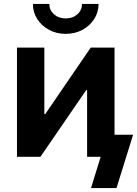

<svg xmlns="http://www.w3.org/2000/svg" viewBox="-20 -784 686 960"><path d="M552.7 0H415.5V-333.5H411.1L182.1 0H64.9V-545.9H201.7V-213.4H206.1L433.6 -545.9H552.7ZM308.6 -614.7Q262.2 -614.7 225.1 -634.8Q188 -654.8 166.3 -688.7Q144.5 -722.7 144.5 -764.2H226.6Q226.6 -733.4 250 -712.6Q273.4 -691.9 308.6 -691.9Q343.8 -691.9 366.9 -712.6Q390.1 -733.4 390.1 -764.2H472.7Q472.7 -722.7 450.9 -688.7Q429.2 -654.8 392.1 -634.8Q355 -614.7 308.6 -614.7ZM435.1 156.2 483.4 0H444.8V-110.4H645.5L562.5 156.2Z"/></svg>

Font: Inter
Style: 650
Weight: 650
Designer: Rasmus Andersson
Foundry: rsms
Version: Version 4.001;git-66647c0bb